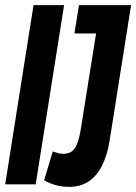

<svg xmlns="http://www.w3.org/2000/svg" viewBox="-36 -720 532 750"><path d="M-15.7 0 95 -700H214.4L103.4 0ZM136.4 -15.9 170.1 -128.3Q176.7 -126.3 183.7 -124Q190.7 -121.6 197.9 -120.3Q205 -118.9 209.9 -118.9Q228.8 -118.9 242.2 -127.2Q255.5 -135.4 264.7 -157.1Q273.8 -178.8 280.2 -219.1L339.3 -589.3H254.8L272.5 -700H476.1L391.9 -168.9Q382.7 -112.4 362.1 -72.1Q341.5 -31.8 309.7 -10.9Q277.8 10 234.5 10Q212.8 10 194.8 6.3Q176.8 2.7 162.5 -3.2Q148.2 -9 136.4 -15.9Z"/></svg>

Font: Georama
Style: Italic
Weight: 400
Width: 2
Italic angle: -9°
Designer: Jean-Baptiste Levee
Foundry: Production Type
Version: Version 1.000